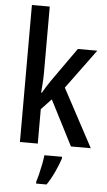

<svg xmlns="http://www.w3.org/2000/svg" viewBox="-64 -800 591 1061"><g transform="rotate(5 232.0 -269.5)"><path d="M168 -391Q168 -363 166 -336Q164 -309 162 -282H166Q176 -300 187.5 -318Q199 -336 210 -352L343 -540H451L290 -321L462 0H352L224 -250L168 -191V0H69V-760H168ZM308 71Q297 105 277.5 147Q258 189 236 221H178V209Q184 192 190.5 165Q197 138 202.5 110Q208 82 210 61H308Z"/></g></svg>

Font: Noto Sans Gurmukhi Condensed Medium
Style: Regular
Weight: 500
Width: 3
Designer: Jelle Bosma - Monotype Design Team
Foundry: Monotype Imaging Inc.
Version: Version 2.004; ttfautohint (v1.8.4.7-5d5b)